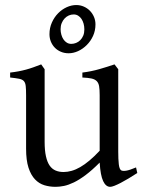

<svg xmlns="http://www.w3.org/2000/svg" viewBox="-20 -723 570 758"><path d="M522 -40Q503.9 -28.3 487.3 -18.3Q470.7 -8.3 456.5 -1Q442.4 6.3 431.6 10.5Q420.9 14.6 415 14.6Q397.9 14.6 387.2 -8.1Q376.5 -30.8 373.5 -81.1Q343.3 -50.8 318.1 -32Q293 -13.2 271.7 -2.9Q250.5 7.3 232.7 11Q214.8 14.6 199.2 14.6Q176.3 14.6 155.3 8.3Q134.3 2 118.2 -14.9Q102.1 -31.7 92.5 -61Q83 -90.3 83 -136.2V-347.2Q83 -370.6 81.5 -383.5Q80.1 -396.5 74 -403.1Q67.9 -409.7 55.2 -412.1Q42.5 -414.6 20 -417V-436.5Q37.6 -438.5 53 -441.4Q68.4 -444.3 82.8 -448.2Q97.2 -452.1 111.8 -457.3Q126.5 -462.4 142.6 -468.8L156.2 -449.7V-163.1Q156.2 -128.9 161.4 -106Q166.5 -83 176 -69.3Q185.5 -55.7 199.5 -49.8Q213.4 -43.9 231 -43.9Q246.6 -43.9 262.9 -48.6Q279.3 -53.2 296.6 -63.2Q314 -73.2 333 -89.1Q352.1 -105 373.5 -127.9V-347.2Q373.5 -369.1 371.3 -382.3Q369.1 -395.5 361.8 -402.8Q354.5 -410.2 341.1 -413.1Q327.6 -416 305.2 -417V-436.5Q340.3 -440.9 372.6 -450.2Q404.8 -459.5 432.1 -468.8L446.8 -449.7V-124Q446.8 -93.8 449 -74.7Q451.2 -55.7 458 -50.8Q463.9 -46.9 478 -49.1Q492.2 -51.3 517.1 -62ZM313 -606.9Q313 -618.7 310.1 -629.4Q307.1 -640.1 301.8 -648.2Q296.4 -656.2 288.6 -661.1Q280.8 -666 271 -666Q260.7 -666 251.5 -661.9Q242.2 -657.7 235.1 -650.1Q228 -642.6 223.6 -631.8Q219.2 -621.1 219.2 -607.9Q219.2 -596.7 222.2 -586.2Q225.1 -575.7 230.5 -567.6Q235.8 -559.6 243.7 -554.7Q251.5 -549.8 261.2 -549.8Q271 -549.8 280.3 -553.5Q289.6 -557.1 296.9 -564.5Q304.2 -571.8 308.6 -582.3Q313 -592.8 313 -606.9ZM356.9 -627Q356.9 -602.1 347.4 -581.3Q337.9 -560.5 322.5 -545.2Q307.1 -529.8 288.3 -521.2Q269.5 -512.7 251 -512.7Q234.4 -512.7 220.5 -518.6Q206.5 -524.4 196.5 -534.7Q186.5 -544.9 180.9 -558.6Q175.3 -572.3 175.3 -587.9Q175.3 -612.8 184.8 -634Q194.3 -655.3 209.5 -670.7Q224.6 -686 243.4 -694.6Q262.2 -703.1 281.2 -703.1Q296.9 -703.1 310.8 -697Q324.7 -690.9 335 -680.4Q345.2 -669.9 351.1 -656Q356.9 -642.1 356.9 -627Z"/></svg>

Font: Gentium Basic
Style: Regular
Weight: 400
Designer: J. Victor Gaultney and Annie Olsen
Foundry: SIL International
Version: Version 1.100